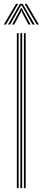

<svg xmlns="http://www.w3.org/2000/svg" viewBox="-31 -971 221 991"><path d="M92.5 0V-800H101.5V0ZM56 0V-800H65.2V0ZM74.2 0V-800H83.5V0ZM-11.2 -844.2 51.8 -951H62.5L-0.2 -844.2ZM10.2 -844.2 72 -951H86.2L148.2 -844.2H137L89.2 -928.8L81.2 -942.5H77.2L69.2 -928.8L21.2 -844.2ZM158.8 -844.2 96 -951H106.8L169.8 -844.2ZM31.5 -844.2 69.8 -914.5 76.5 -928.5H82L88.5 -914.5L127.2 -844.2H116L82.5 -907.5L80.5 -915.5H78L76 -907.5L42.5 -844.2Z"/></svg>

Font: Big Shoulders Inline Display Light
Style: Regular
Weight: 300
Designer: Patric King
Foundry: XO Type Co
Version: Version 1.000